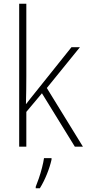

<svg xmlns="http://www.w3.org/2000/svg" viewBox="-20 -780 462 1021"><path d="M120 -375Q120 -302 118 -227H119Q132 -244 143.5 -258.5Q155 -273 168 -289L360 -529H405L229 -312L421 0H378L203 -284L120 -185V0H82V-760H120ZM254 69Q246 105 229.5 146Q213 187 192 221H170V213Q177 196 186.5 168.5Q196 141 203.5 111.5Q211 82 214 61H254Z"/></svg>

Font: Noto Sans Georgian SemiCondensed ExtraLight
Style: Regular
Weight: 200
Width: 4
Designer: Monotype Design Team, Akaki Razmadze
Foundry: Google LLC
Version: Version 2.005; ttfautohint (v1.8.4.7-5d5b)